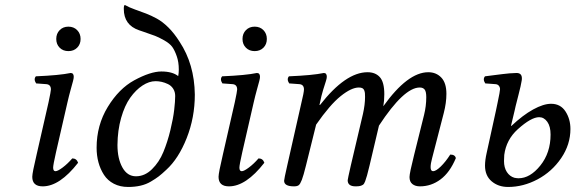

<svg xmlns="http://www.w3.org/2000/svg" viewBox="-20 -723 2263 755"><path d="M245.1 -319.8 200.2 -124Q189 -74.2 189 -64Q189 -49.8 198.2 -49.8Q207 -49.8 226.3 -64.2Q245.6 -78.6 264.2 -100.1Q281.2 -100.1 287.1 -83Q214.8 9.8 147.9 9.8Q106.9 9.8 106.9 -27.8Q106.9 -43 124 -115.2L170.9 -320.8Q180.2 -364.7 180.2 -371.1Q180.2 -390.6 162.1 -392.1L122.1 -395Q111.3 -411.6 121.1 -422.9Q213.9 -426.8 257.8 -436Q270 -436 270 -420.9Q270 -415 267.1 -404.1Q264.2 -393.1 257.6 -369.4Q251 -345.7 245.1 -319.8ZM214.6 -535.4Q201.2 -548.8 201.2 -569.8Q201.2 -590.8 214.6 -604.5Q228 -618.2 249 -618.2Q270 -618.2 283.4 -604.5Q296.9 -590.8 296.9 -569.8Q296.9 -548.8 283.4 -535.4Q270 -522 249 -522Q228 -522 214.6 -535.4Z M668.9 -345.2Q668.9 -361.8 661.1 -374Q653.3 -386.2 640.6 -392.3Q627.9 -398.4 615.7 -401.1Q603.5 -403.8 591.8 -403.8Q566.4 -403.8 540.3 -386.7Q514.2 -369.6 492.2 -338.9Q470.2 -308.1 456.3 -259.3Q442.4 -210.4 441.9 -152.8Q441.9 -99.6 461.2 -64.7Q480.5 -29.8 514.6 -29.8Q549.3 -29.8 577.6 -57.6Q606 -85.4 622.3 -125Q638.7 -164.6 649.9 -210.9Q661.1 -257.3 665 -291.3Q668.9 -325.2 668.9 -345.2ZM680.7 -423.8Q683.1 -435.1 683.1 -449.2Q683.1 -479 675 -502Q667 -524.9 657.5 -538.3Q647.9 -551.8 625.5 -564.5Q603 -577.1 589.8 -582Q576.7 -586.9 545.4 -597.7Q533.2 -602.1 526.9 -604Q466.8 -624.5 466.8 -688Q466.8 -703.1 470.7 -703.1H471.7Q487.8 -693.8 511.2 -685.5Q534.7 -677.2 554.4 -669.7Q574.2 -662.1 596.7 -649.9Q619.1 -637.7 642.1 -615Q665 -592.3 686 -559.1Q744.6 -470.7 746.1 -351.1Q746.1 -260.7 714.1 -179.9Q682.1 -99.1 633.8 -55.2Q616.2 -38.6 604 -29.3Q591.8 -20 573.2 -9Q554.7 2 532.5 7.1Q510.3 12.2 483.9 12.2Q452.1 12.2 427.7 -0.5Q403.3 -13.2 388.9 -35.4Q374.5 -57.6 367.2 -84.5Q359.9 -111.3 359.9 -142.1Q359.9 -230.5 403.8 -302.5Q447.8 -374.5 507.8 -407.2Q571.8 -441.9 614.7 -441.9Q657.7 -441.9 680.7 -423.8Z M977.5 -319.8 932.6 -124Q921.4 -74.2 921.4 -64Q921.4 -49.8 930.7 -49.8Q939.5 -49.8 958.7 -64.2Q978 -78.6 996.6 -100.1Q1013.7 -100.1 1019.5 -83Q947.3 9.8 880.4 9.8Q839.4 9.8 839.4 -27.8Q839.4 -43 856.4 -115.2L903.3 -320.8Q912.6 -364.7 912.6 -371.1Q912.6 -390.6 894.5 -392.1L854.5 -395Q843.8 -411.6 853.5 -422.9Q946.3 -426.8 990.2 -436Q1002.4 -436 1002.4 -420.9Q1002.4 -415 999.5 -404.1Q996.6 -393.1 990 -369.4Q983.4 -345.7 977.5 -319.8ZM947 -535.4Q933.6 -548.8 933.6 -569.8Q933.6 -590.8 947 -604.5Q960.4 -618.2 981.4 -618.2Q1002.4 -618.2 1015.9 -604.5Q1029.3 -590.8 1029.3 -569.8Q1029.3 -548.8 1015.9 -535.4Q1002.4 -522 981.4 -522Q960.4 -522 947 -535.4Z M1238.3 -319.8 1236.3 -310.1H1238.3Q1338.9 -439 1425.3 -439Q1456.1 -439 1473.6 -419.7Q1491.2 -400.4 1491.2 -352.1Q1491.2 -326.7 1487.3 -305.2Q1583 -439 1664.1 -439Q1695.3 -439 1715.3 -418Q1735.4 -397 1735.4 -354Q1735.4 -318.8 1725.1 -278.8L1679.2 -101.1Q1673.3 -79.6 1673.3 -65.9Q1673.3 -49.8 1683.1 -49.8Q1694.3 -49.8 1713.4 -68.4Q1732.4 -86.9 1750.5 -115.2Q1769.5 -115.2 1772.5 -101.1Q1749 -44.9 1712.4 -17.6Q1675.8 9.8 1631.3 9.8Q1612.8 9.8 1601.6 0.7Q1590.3 -8.3 1590.3 -26.9Q1590.3 -42 1608.4 -113.8L1647.5 -271Q1656.2 -305.7 1656.2 -340.8Q1656.2 -362.8 1649.9 -370.8Q1643.6 -378.9 1630.4 -378.9Q1568.4 -378.9 1470.2 -229L1433.1 -71.8Q1426.8 -45.4 1423.3 -33.2Q1419.9 -21 1416 -10.3Q1412.1 0.5 1407 3.7Q1401.9 6.8 1396 8.3Q1390.1 9.8 1378.4 9.8Q1347.2 9.8 1347.2 -14.2Q1347.2 -18.1 1359.4 -71.8L1407.2 -274.9Q1415.5 -312 1415.5 -341.8Q1415.5 -351.1 1415 -356.2Q1414.6 -361.3 1412.4 -367.4Q1410.2 -373.5 1405 -376.2Q1399.9 -378.9 1391.1 -378.9Q1361.8 -378.9 1319.6 -345Q1277.3 -311 1223.1 -232.9L1183.1 -71.8Q1173.3 -32.2 1167 -15.9Q1160.6 0.5 1154.8 5.1Q1148.9 9.8 1136.2 9.8Q1097.2 9.8 1097.2 -12.2Q1097.2 -18.1 1109.4 -71.8L1164.1 -314Q1175.3 -359.9 1175.3 -371.1Q1175.3 -390.6 1157.2 -392.1L1117.2 -395Q1106.4 -411.6 1116.2 -422.9Q1209.5 -426.8 1253.4 -436Q1265.1 -436 1265.1 -420.9Q1265.1 -415 1261.5 -403.8Q1257.8 -392.6 1250.7 -369.6Q1243.7 -346.7 1238.3 -319.8Z M2016.1 -214.8Q1970.7 -173.8 1962.9 -113.8Q1962.9 -109.9 1962.4 -101.8Q1961.9 -93.8 1961.9 -89.8Q1961.9 -64 1973.1 -46.6Q1984.4 -29.3 2002.9 -23.9Q2012.7 -22 2019 -22Q2064.5 -22 2104.7 -72Q2145 -122.1 2145 -193.8Q2145 -226.1 2132.1 -244.1Q2119.1 -262.2 2100.1 -262.2Q2068.8 -262.2 2016.1 -214.8ZM2003.9 -289.1 1989.3 -228H1991.2Q2035.6 -270 2076.4 -292.5Q2117.2 -314.9 2147 -314.9Q2184.1 -314.9 2203.6 -284.9Q2223.1 -254.9 2223.1 -215.8Q2223.1 -154.8 2186.8 -101.3Q2150.4 -47.9 2094 -17.8Q2037.6 12.2 1978 12.2Q1939.5 12.2 1913.3 -10Q1887.2 -32.2 1887.2 -71.8Q1887.2 -93.3 1894 -123L1930.2 -288.1Q1931.2 -293.5 1933.6 -304.4Q1936 -315.4 1937 -320.8Q1946.3 -364.7 1946.3 -372.1Q1946.3 -379.9 1941.7 -385.7Q1937 -391.6 1928.2 -392.1Q1921.9 -392.6 1908.2 -393.6Q1894.5 -394.5 1888.2 -395Q1877.4 -411.6 1887.2 -422.9Q1897.9 -424.3 1920.7 -427.2Q1943.4 -430.2 1955.6 -431.6Q1967.8 -433.1 1983.9 -434.6Q2000 -436 2011.2 -436Q2032.2 -436 2032.2 -415Q2032.2 -408.7 2031.2 -404.8Q2029.8 -396 2026.9 -382.8Q2023.9 -369.6 2019 -350.6Q2014.2 -331.5 2011.2 -319.8Q2010.3 -315.9 2007.6 -305.7Q2004.9 -295.4 2003.9 -289.1Z"/></svg>

Font: Common Serif
Style: Italic
Weight: 400
Italic angle: -12°
Designer: Philipp H. Poll, Khaled Hosny
Foundry: Stefan Peev, Context Ltd.
Version: Version 1.026